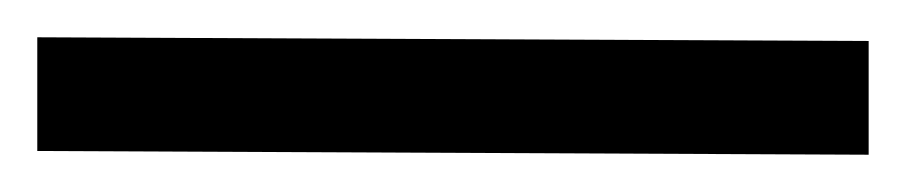

<svg xmlns="http://www.w3.org/2000/svg" viewBox="-50 47 486 103"><path d="M416 69V130L-30 128V67Z"/></svg>

Font: Arima Madurai ExtraBold
Style: Regular
Weight: 800
Designer: Joana Correia and Natanael Gama
Foundry: NDISCOVER
Version: Version 1.020